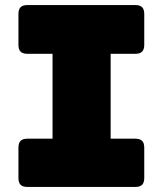

<svg xmlns="http://www.w3.org/2000/svg" viewBox="-20 -740 645 760"><path d="M89 0Q70 0 61.5 -8.5Q53 -17 53 -36V-155Q53 -174 61.5 -182.5Q70 -191 89 -191H188V-527H89Q70 -527 61.5 -535.5Q53 -544 53 -563V-684Q53 -703 61.5 -711.5Q70 -720 89 -720H515Q534 -720 542.5 -711.5Q551 -703 551 -684V-563Q551 -544 542.5 -535.5Q534 -527 515 -527H418V-191H515Q534 -191 542.5 -182.5Q551 -174 551 -155V-36Q551 -17 542.5 -8.5Q534 0 515 0Z"/></svg>

Font: Bungee
Style: Regular
Weight: 400
Designer: David Jonathan Ross
Foundry: David Jonathan Ross
Version: Version 1.000;PS 1.0;hotconv 1.0.72;makeotf.lib2.5.5900